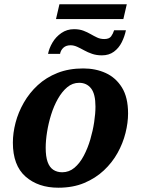

<svg xmlns="http://www.w3.org/2000/svg" viewBox="-20 -865 658 895"><path d="M455 -607Q430 -607 409.5 -614Q389 -621 372 -630.5Q355 -640 339.5 -647Q324 -654 309 -654Q288 -654 275.5 -642.5Q263 -631 260 -614H204Q209 -640 224.5 -666.5Q240 -693 266 -711Q292 -729 325 -729Q350 -729 368.5 -722Q387 -715 402.5 -706Q418 -697 433 -690Q448 -683 466 -683Q489 -683 498 -695.5Q507 -708 512 -724H567Q561 -695 547.5 -668Q534 -641 511 -624Q488 -607 455 -607ZM241 -776 257 -845H571L555 -776ZM252 10Q158 10 99 -42Q40 -94 40 -200Q40 -245 52.5 -293Q65 -341 91 -386.5Q117 -432 156 -468Q195 -504 248 -525Q301 -546 368 -546Q426 -546 473 -524.5Q520 -503 548.5 -457Q577 -411 577 -336Q577 -293 565 -245Q553 -197 528 -152Q503 -107 464 -70.5Q425 -34 372.5 -12Q320 10 252 10ZM270 -62Q302 -62 327 -83Q352 -104 370.5 -139Q389 -174 401 -215Q413 -256 419 -296Q425 -336 425 -368Q425 -427 404.5 -453Q384 -479 349 -479Q318 -479 293.5 -458.5Q269 -438 250 -404.5Q231 -371 218.5 -331Q206 -291 199.5 -250.5Q193 -210 193 -176Q193 -135 202 -110Q211 -85 228.5 -73.5Q246 -62 270 -62Z"/></svg>

Font: Noto Serif
Style: Italic
Weight: 400
Italic angle: -12°
Designer: Monotype Design Team
Foundry: Monotype Imaging Inc.
Version: Version 2.013